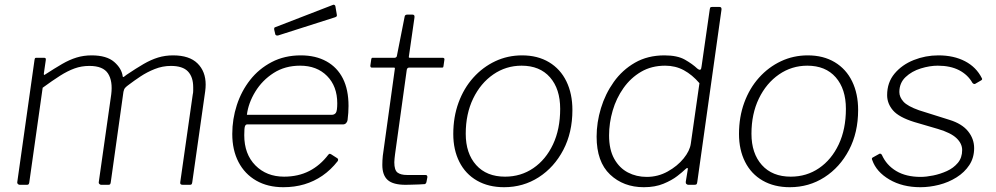

<svg xmlns="http://www.w3.org/2000/svg" viewBox="-20 -771 4155 801"><path d="M62 0Q58 0 54.5 -3.5Q51 -7 52 -11L124 -521Q125 -527 126.5 -528.5Q128 -530 132 -530H163Q168 -530 170 -528Q172 -526 171 -520L163 -465Q162 -455 168 -460Q208 -486 239 -504Q270 -522 299.5 -531Q329 -540 362 -540Q425 -540 456.5 -512.5Q488 -485 492 -452Q493 -448 497.5 -451Q502 -454 508 -459Q548 -486 579 -504Q610 -522 639.5 -531Q669 -540 702 -540Q770 -540 804 -506.5Q838 -473 838 -418Q838 -411 837.5 -404.5Q837 -398 836 -390L782 -10Q781 -4 779 -2Q777 0 772 0H742Q730 0 732 -11L784 -376Q786 -384 786 -392.5Q786 -401 786 -407Q786 -450 764 -473Q742 -496 693 -496Q658 -496 625.5 -483Q593 -470 566 -452Q539 -434 518 -418Q508 -411 502.5 -405Q497 -399 495 -388L442 -10Q441 -4 439 -2Q437 0 432 0H402Q398 0 394.5 -3.5Q391 -7 392 -11L444 -377Q451 -433 430.5 -464.5Q410 -496 353 -496Q320 -496 291 -485.5Q262 -475 230.5 -455Q199 -435 158 -405L102 -9Q101 -4 99 -2Q97 0 92 0H62Z M1162 10Q1097 10 1049 -17.5Q1001 -45 975 -95Q949 -145 949 -212Q949 -274 968 -332.5Q987 -391 1023.5 -437.5Q1060 -484 1113.5 -512Q1167 -540 1235 -540Q1297 -540 1342 -515Q1387 -490 1410.5 -443.5Q1434 -397 1434 -329Q1434 -315 1433 -300.5Q1432 -286 1430 -270Q1429 -263 1424 -257.5Q1419 -252 1411 -252H1011Q1005 -252 1002 -244.5Q999 -237 999 -207Q999 -128 1045.5 -81Q1092 -34 1165 -34Q1224 -34 1270 -57.5Q1316 -81 1350 -126Q1354 -130 1356.5 -129.5Q1359 -129 1362 -127L1387 -111Q1393 -107 1389 -99Q1360 -62 1325 -38Q1290 -14 1249.5 -2Q1209 10 1162 10ZM1364 -292Q1375 -292 1381 -300Q1387 -308 1387 -340Q1387 -411 1344.5 -454Q1302 -497 1232 -497Q1169 -497 1121.5 -466.5Q1074 -436 1045 -388.5Q1016 -341 1010 -292ZM1379 -746 1385 -711Q1386 -707 1385 -704Q1384 -701 1378 -699L1140 -623Q1135 -622 1131.5 -624Q1128 -626 1128 -630L1124 -647Q1123 -656 1127 -657L1370 -751Q1372 -752 1375 -750.5Q1378 -749 1379 -746Z M1672 0Q1620 0 1597.5 -20Q1575 -40 1575 -83Q1575 -92 1575.5 -102Q1576 -112 1577 -121L1627 -482Q1628 -487 1627 -488Q1626 -489 1622 -489H1531Q1525 -489 1525 -497L1529 -525Q1530 -528 1531 -529Q1532 -530 1535 -530H1627Q1630 -530 1633 -532.5Q1636 -535 1636 -539L1668 -701Q1669 -710 1679 -710H1701Q1706 -710 1708 -707Q1710 -704 1709 -697L1686 -537Q1685 -532 1686 -531Q1687 -530 1691 -530H1827Q1830 -530 1832.5 -528Q1835 -526 1834 -522L1830 -494Q1829 -491 1828.5 -490Q1828 -489 1823 -489H1687Q1679 -489 1677 -480L1628 -127Q1627 -117 1626 -109.5Q1625 -102 1625 -94Q1625 -61 1638.5 -51Q1652 -41 1678 -41H1754Q1759 -41 1761 -39Q1763 -37 1763 -32L1759 -11Q1758 -6 1753 -3Q1745 -2 1728.5 -1.5Q1712 -1 1695.5 -0.5Q1679 0 1672 0Z M2083 10Q2018 10 1970 -17.5Q1922 -45 1896.5 -95.5Q1871 -146 1871 -212Q1871 -283 1893 -343Q1915 -403 1954.5 -447Q1994 -491 2046 -515.5Q2098 -540 2158 -540Q2223 -540 2270.5 -511.5Q2318 -483 2343 -431.5Q2368 -380 2368 -312Q2368 -218 2330 -145.5Q2292 -73 2227.5 -31.5Q2163 10 2083 10ZM2087 -34Q2153 -34 2205 -69.5Q2257 -105 2287 -168.5Q2317 -232 2317 -317Q2317 -400 2274.5 -448.5Q2232 -497 2156 -497Q2091 -497 2038 -460.5Q1985 -424 1954 -360Q1923 -296 1923 -213Q1923 -131 1966.5 -82.5Q2010 -34 2087 -34Z M2852 0Q2847 0 2843.5 -3.5Q2840 -7 2841 -13L2849 -62Q2851 -70 2847.5 -70Q2844 -70 2837 -63Q2828 -54 2805.5 -36.5Q2783 -19 2748 -4.5Q2713 10 2666 10Q2581 10 2525 -43Q2469 -96 2469 -201Q2469 -260 2487 -319.5Q2505 -379 2540.5 -429Q2576 -479 2629 -509.5Q2682 -540 2752 -540Q2806 -540 2837.5 -522Q2869 -504 2889 -485Q2898 -478 2902 -480.5Q2906 -483 2907 -495L2941 -732Q2942 -738 2943.5 -740Q2945 -742 2951 -742H2982Q2991 -742 2990 -731L2889 -12Q2888 -4 2885.5 -2Q2883 0 2876 0ZM2898 -424Q2868 -459 2833 -478Q2798 -497 2755 -497Q2698 -497 2654.5 -471.5Q2611 -446 2581 -403.5Q2551 -361 2536 -309.5Q2521 -258 2521 -206Q2521 -147 2542.5 -108.5Q2564 -70 2599.5 -51.5Q2635 -33 2678 -33Q2725 -33 2765.5 -55.5Q2806 -78 2832 -110Q2858 -142 2862 -172Z M3275 10Q3210 10 3162 -17.5Q3114 -45 3088.5 -95.5Q3063 -146 3063 -212Q3063 -283 3085 -343Q3107 -403 3146.5 -447Q3186 -491 3238 -515.5Q3290 -540 3350 -540Q3415 -540 3462.5 -511.5Q3510 -483 3535 -431.5Q3560 -380 3560 -312Q3560 -218 3522 -145.5Q3484 -73 3419.5 -31.5Q3355 10 3275 10ZM3279 -34Q3345 -34 3397 -69.5Q3449 -105 3479 -168.5Q3509 -232 3509 -317Q3509 -400 3466.5 -448.5Q3424 -497 3348 -497Q3283 -497 3230 -460.5Q3177 -424 3146 -360Q3115 -296 3115 -213Q3115 -131 3158.5 -82.5Q3202 -34 3279 -34Z M3820 10Q3745 10 3690.5 -22Q3636 -54 3619 -103Q3615 -111 3621 -114L3648 -129Q3651 -131 3654 -129.5Q3657 -128 3659 -125Q3678 -82 3719 -57.5Q3760 -33 3821 -33Q3844 -33 3873.5 -39Q3903 -45 3930.5 -57.5Q3958 -70 3976 -91.5Q3994 -113 3994 -145Q3994 -172 3970.5 -194.5Q3947 -217 3893 -233L3794 -262Q3730 -282 3705.5 -310.5Q3681 -339 3681 -374Q3681 -427 3712 -464Q3743 -501 3792 -520.5Q3841 -540 3895 -540Q3959 -540 4006 -515.5Q4053 -491 4076 -445Q4078 -442 4077 -439.5Q4076 -437 4072 -435L4048 -421Q4045 -420 4042.5 -421Q4040 -422 4037 -425Q4018 -459 3981.5 -478Q3945 -497 3892 -497Q3859 -497 3821.5 -485.5Q3784 -474 3758 -449.5Q3732 -425 3732 -387Q3732 -366 3749 -347Q3766 -328 3814 -311L3941 -271Q3993 -255 4018.5 -223.5Q4044 -192 4044 -153Q4044 -113 4024 -82.5Q4004 -52 3970.5 -31Q3937 -10 3897.5 0Q3858 10 3820 10Z"/></svg>

Font: Libre Franklin ExtraLight
Style: Italic
Weight: 250
Italic angle: -8°
Designer: Pablo Impallari, Rodrigo Fuenzalida, Nhung Nguyen
Foundry: Impallari Type
Version: Version 3.000